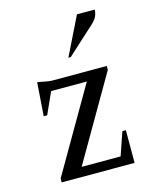

<svg xmlns="http://www.w3.org/2000/svg" viewBox="-108 -782 698 857"><g transform="rotate(-15 241.0 -353.5)"><path d="M70 0V-18L295 -406H130L85 -306H69L80 -460H85Q98 -457 117 -453.5Q136 -450 148 -450H399V-432L174 -44H354L391 -151H407V0ZM243 -530 330 -707H412Q412 -692 405.5 -677Q399 -662 379 -644L254 -530Z"/></g></svg>

Font: Spectral
Style: Regular
Weight: 400
Designer: Jean-Baptiste Levee
Foundry: Production Type
Version: Version 1.002